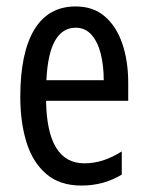

<svg xmlns="http://www.w3.org/2000/svg" viewBox="-20 -566 458 596"><path d="M215 -546Q270 -546 306 -514.5Q342 -483 360 -429.5Q378 -376 378 -309V-253H123Q126 -59 242 -59Q271 -59 299.5 -68Q328 -77 358 -96V-24Q302 10 233 10Q165 10 123 -26.5Q81 -63 62 -125Q43 -187 43 -265Q43 -402 86.5 -474Q130 -546 215 -546ZM215 -480Q174 -480 151 -440Q128 -400 124 -317H302Q302 -361 293 -398Q284 -435 264.5 -457.5Q245 -480 215 -480Z"/></svg>

Font: Noto Sans Georgian ExtraCondensed
Style: Regular
Weight: 400
Width: 2
Designer: Monotype Design Team, Akaki Razmadze
Foundry: Google LLC
Version: Version 2.005; ttfautohint (v1.8.4.7-5d5b)